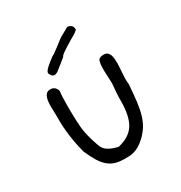

<svg xmlns="http://www.w3.org/2000/svg" viewBox="-169 -861 916 969"><g transform="rotate(-30 289.0 -377.0)"><path d="M391 -704Q385 -698 378 -693Q374 -690 368 -686.5Q362 -683 355 -679Q348 -675 341 -671Q334 -667 330 -664Q330 -664 318 -657Q306 -650 283 -634Q268 -623 267 -617Q256 -608 240 -595Q224 -582 202 -565Q179 -552 167 -569Q163 -575 160.5 -580.5Q158 -586 162.5 -594Q167 -602 180.5 -614Q194 -626 219 -645Q222 -647 226.5 -649.5Q231 -652 236 -655Q260 -672 301 -704Q313 -712 328 -720Q343 -728 360 -738Q378 -737 386 -725Q392 -717 391 -704ZM485 -333Q481 -277 476 -235.5Q471 -194 461.5 -162Q452 -130 436.5 -105.5Q421 -81 397 -59Q379 -43 363.5 -34Q348 -25 333.5 -21Q319 -17 306 -16.5Q293 -16 281 -16Q250 -16 227 -22.5Q204 -29 185 -45Q166 -61 150 -87Q134 -113 117 -152Q107 -190 101.5 -221.5Q96 -253 93 -281Q90 -309 89.5 -334.5Q89 -360 89 -386Q89 -401 88 -421.5Q87 -442 89.5 -461.5Q92 -481 100.5 -494.5Q109 -508 128 -508Q157 -508 166 -477Q164 -464 163 -442.5Q162 -421 162 -391Q162 -343 163.5 -308.5Q165 -274 166 -269Q167 -253 171.5 -231Q176 -209 182.5 -187Q189 -165 195 -148Q201 -131 205 -126Q224 -97 283 -84Q352 -100 380 -146Q408 -192 408 -279Q408 -307 410 -332Q412 -357 414 -379L411 -448V-462Q411 -494 416.5 -509.5Q422 -525 449 -525Q463 -525 471 -518Q479 -511 482.5 -500.5Q486 -490 487 -477Q488 -464 488 -451Q488 -445 487 -433Q486 -421 485.5 -408Q485 -395 484 -382.5Q483 -370 483 -364Q483 -356 483.5 -348Q484 -340 485 -333Z"/></g></svg>

Font: Gaegu
Style: Accents-Regular
Weight: 400
Designer: JIKJI
Foundry: JIKJI
Version: Version 1.00